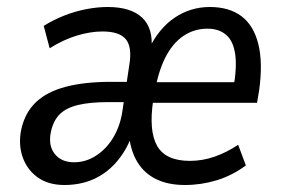

<svg xmlns="http://www.w3.org/2000/svg" viewBox="-20 -520 805 549"><path d="M164 9Q118 9 87.5 -13Q57 -35 44.5 -71.5Q32 -108 41 -151Q52 -199 83.5 -228.5Q115 -258 168.5 -272Q222 -286 297 -286H359L351 -228H289Q238 -228 204 -220Q170 -212 151.5 -194Q133 -176 126 -145Q117 -105 136 -80.5Q155 -56 192 -56Q225 -56 254 -74.5Q283 -93 302.5 -124.5Q322 -156 329 -196L350 -336Q358 -385 340 -407.5Q322 -430 273 -430Q239 -430 200.5 -418.5Q162 -407 122 -382L105 -446Q134 -464 165 -476Q196 -488 227.5 -494Q259 -500 288 -500Q354 -500 386.5 -469.5Q419 -439 413 -377H404Q434 -439 479.5 -469.5Q525 -500 580 -500Q635 -500 670 -474Q705 -448 718.5 -394.5Q732 -341 721 -262L715 -226H403L412 -285H664L647 -266Q658 -327 652.5 -365Q647 -403 626.5 -420.5Q606 -438 573 -438Q535 -438 504 -417Q473 -396 452 -354Q431 -312 421 -248L418 -233Q405 -145 429.5 -102.5Q454 -60 523 -60Q559 -60 593.5 -72Q628 -84 661 -106L683 -47Q644 -18 599.5 -4.5Q555 9 509 9Q461 9 427 -7.5Q393 -24 373.5 -55.5Q354 -87 349 -132H357Q340 -87 311.5 -55Q283 -23 246 -7Q209 9 164 9Z"/></svg>

Font: Nunito Sans 10pt Condensed Medium
Style: Italic
Weight: 500
Width: 3
Italic angle: -9°
Designer: Vernon Adams
Foundry: Vernon Adams
Version: Version 3.101;gftools[0.9.27]